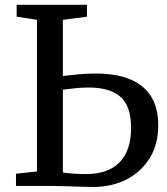

<svg xmlns="http://www.w3.org/2000/svg" viewBox="-20 -763 687 788"><path d="M361.9 4.4Q341.3 4.4 309.7 3.3Q278.1 2.1 244.7 1.1Q211.4 0 184 0H45.6V-50L131.8 -59.4V-681.7L48.3 -694.5V-743.4H336.9V-694.5L238 -681.5V-451.2Q270.1 -455 304.1 -458.2Q338.2 -461.3 372 -461.3Q499.9 -461.3 564.7 -407.5Q629.6 -353.7 629.6 -249.3Q629.6 -170.7 594.3 -113.8Q559 -56.9 498.5 -26.2Q437.9 4.4 361.9 4.4ZM333.2 -48.7Q393.6 -48.7 434.8 -70.3Q475.9 -91.9 496.9 -134.1Q517.9 -176.3 517.9 -238Q517.9 -328.9 473.6 -366.4Q429.3 -403.8 345.2 -403.8Q316.9 -403.8 289.8 -401.1Q262.8 -398.4 238 -394.9V-55.3Q252.2 -52.5 277.2 -50.6Q302.3 -48.7 333.2 -48.7Z"/></svg>

Font: Merriweather 7pt Light
Style: Regular
Weight: 300
Designer: Eben Sorkin
Foundry: Eben Sorkin
Version: Version 2.200;gftools[0.9.31]